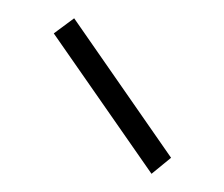

<svg xmlns="http://www.w3.org/2000/svg" viewBox="-20 -773 246 211"><path d="M146.5 -582 39.1 -736.3 61.5 -752.9 168 -599.6Z"/></svg>

Font: Reddit Sans Condensed ExtraLight
Style: Regular
Weight: 250
Version: Version 1.014